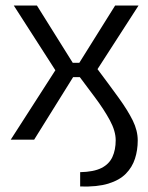

<svg xmlns="http://www.w3.org/2000/svg" viewBox="-20 -507 537 697"><path d="M271 170V118Q320 117 348 103Q376 89 388 63Q400 37 400 2Q400 -31 379 -70Q358 -109 324 -154.5Q290 -200 251 -252L398 -487H483L334 -256Q379 -196 411.5 -151Q444 -106 462 -69.5Q480 -33 480 3Q480 38 470 69Q460 100 437 123.5Q414 147 373.5 159.5Q333 172 271 170ZM19 0 181 -252 30 -487H114L261 -252L104 0ZM209 -227V-279H302V-227Z"/></svg>

Font: Exo 2
Style: Regular
Weight: 400
Designer: Natanael Gama
Foundry: Natanael Gama
Version: Version 2.010